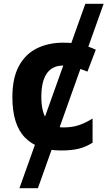

<svg xmlns="http://www.w3.org/2000/svg" viewBox="-20 -780 564 1008"><path d="M524 -760 179 208H82L428 -760ZM300 10Q178 10 111.5 -57.5Q45 -125 45 -270Q45 -370 79 -433Q113 -496 173.5 -526Q234 -556 313 -556Q369 -556 410.5 -545Q452 -534 483 -519L439 -404Q404 -418 373.5 -427Q343 -436 313 -436Q197 -436 197 -271Q197 -189 227.5 -150Q258 -111 313 -111Q360 -111 396 -123.5Q432 -136 466 -158V-31Q432 -9 394.5 0.5Q357 10 300 10Z"/></svg>

Font: Noto Sans IKEA
Style: Bold
Weight: 600
Designer: Monotype Design Team
Foundry: Monotype Imaging Inc.
Version: Version 2.001